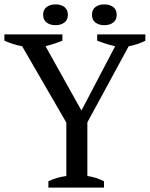

<svg xmlns="http://www.w3.org/2000/svg" viewBox="-20 -857 684 877"><path d="M424 -700H644V-671Q606 -652 568 -646L379 -298V-53Q418 -48 455 -29V0H201V-29Q237 -47 283 -53V-297L81 -646Q58 -650 38.5 -656.5Q19 -663 0 -671V-700H265V-671Q250 -665 231 -658.5Q212 -652 188 -646L352 -352L506 -646Q483 -651 462.5 -657.5Q442 -664 424 -671ZM400 -789Q400 -813 416 -825Q432 -837 456 -837Q481 -837 497 -825Q513 -813 513 -789Q513 -766 497 -754Q481 -742 456 -742Q432 -742 416 -754Q400 -766 400 -789ZM177 -789Q177 -813 193 -825Q209 -837 234 -837Q258 -837 274 -825Q290 -813 290 -789Q290 -766 274 -754Q258 -742 234 -742Q209 -742 193 -754Q177 -766 177 -789Z"/></svg>

Font: PTSerif
Style: Regular
Weight: 400
Designer: A.Korolkova, O.Umpeleva, V.Yefimov
Foundry: ParaType Ltd
Version: Version 1.000W OFL; ttfautohint (v1.2) -l 8 -r 50 -G 200 -x 